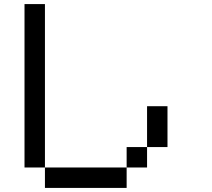

<svg xmlns="http://www.w3.org/2000/svg" viewBox="-20 -920 1040 940"><path d="M800 -200H700V-400H800ZM100 -100V-900H200V-100ZM200 -100H600V0H200ZM600 -100V-200H700V-100Z"/></svg>

Font: Galmuri9 Regular
Style: Regular
Weight: 400
Designer: Lee Minseo (quiple)
Version: Version 2.399;hotconv 1.1.1;makeotfexe 2.6.0 DEVELOPMENT